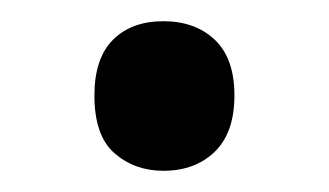

<svg xmlns="http://www.w3.org/2000/svg" viewBox="-20 -147 310 181"><path d="M134 14Q107 14 88 -2.5Q69 -19 69 -57Q69 -92 86.5 -109.5Q104 -127 134 -127Q164 -127 182.5 -109.5Q201 -92 201 -57Q201 -22 182.5 -4Q164 14 134 14Z"/></svg>

Font: Noto Sans Syriac Medium
Style: Regular
Weight: 500
Designer: Patrick Giasson and the Monotype Design Team
Foundry: Monotype Imaging Inc.
Version: Version 3.000; ttfautohint (v1.8.4.7-5d5b)